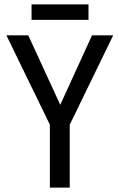

<svg xmlns="http://www.w3.org/2000/svg" viewBox="-20 -850 541 870"><path d="M9 -690H108L253 -375L397 -690H493L296 -285V0H206V-285ZM123 -760V-830H381V-760Z"/></svg>

Font: Radio Canada Condensed
Style: Regular
Weight: 400
Width: 3
Designer: Charles Daoud, Etienne Aubert Bonn, Alexandre Saumier Demers, Jacques Le Bailly
Foundry: Radio-Canada
Version: Version 2.104; ttfautohint (v1.8.4.7-5d5b);gftools[0.9.28.de